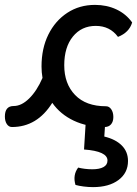

<svg xmlns="http://www.w3.org/2000/svg" viewBox="-57 -506 561 786"><path d="M-1 -72Q31 -72 62.5 -103Q94 -134 117 -187Q113 -210 113 -234Q113 -308 141 -364.5Q169 -421 218.5 -453.5Q268 -486 332 -486Q380 -486 419.5 -467.5Q459 -449 484 -414Q472 -373 426 -355Q393 -400 335 -400Q277 -400 241.5 -356.5Q206 -313 206 -239Q206 -163 250.5 -117Q295 -71 377 -71Q390 -71 398.5 -58.5Q407 -46 407 -27Q407 -8 397.5 3Q388 14 371 14Q300 14 245 -12Q190 -38 157 -85Q95 14 -8 14Q-21 14 -29 2Q-37 -10 -37 -29Q-37 -72 -1 -72ZM324 260Q305 260 285.5 257.5Q266 255 252 251Q240 211 263 180Q274 183 289.5 185Q305 187 321 187Q350 187 366.5 178Q383 169 383 151Q383 113 287 106L294 -7H374L370 53Q416 64 441.5 89.5Q467 115 467 153Q467 202 428 231Q389 260 324 260Z"/></svg>

Font: Borel
Style: Regular
Weight: 400
Designer: Rosalie Wagner
Foundry: ANRT
Version: Version 1.007; ttfautohint (v1.8.4.7-5d5b)